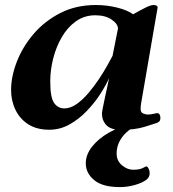

<svg xmlns="http://www.w3.org/2000/svg" viewBox="-20 -514 700 778"><path d="M181.6 11.7Q130.9 12.2 95.9 -9.5Q61 -31.2 43 -68.4Q24.9 -105.5 24.9 -149.4Q24.9 -203.6 48.1 -263.7Q71.3 -323.7 115.7 -376Q160.2 -428.2 223.9 -460.9Q287.6 -493.7 368.7 -493.7Q412.1 -493.7 454.1 -483.4Q496.1 -473.1 519.5 -456.1Q549.3 -473.1 570.3 -483.4Q591.3 -493.7 601.6 -493.7Q608.4 -493.7 613.5 -491.5Q618.7 -489.3 618.7 -483.4L551.3 -92.3Q549.8 -80.1 549.8 -71.8Q549.8 -58.1 560.8 -54Q571.8 -49.8 578.1 -49.8Q589.4 -49.8 601.8 -52.7Q614.3 -55.7 616.2 -55.7Q623.5 -55.7 626.7 -50Q629.9 -44.4 629.9 -37.6Q629.9 -25.4 625 -21.5Q620.1 -17.6 617.7 -16.6Q607.9 -13.2 567.4 -0.5Q526.9 12.2 470.2 12.2Q429.2 12.2 411.1 -6.8Q393.1 -25.9 393.1 -54.2Q393.1 -59.6 397 -78.9Q400.9 -98.1 406 -122.3Q411.1 -146.5 415.8 -167.5Q420.4 -188.5 421.9 -197.3Q409.7 -169.4 387 -134Q364.3 -98.6 333 -65.7Q301.8 -32.7 263.4 -10.7Q225.1 11.2 181.6 11.7ZM240.7 -74.7Q265.1 -74.7 290 -92Q314.9 -109.4 338.1 -136.7Q361.3 -164.1 381.1 -193.8Q400.9 -223.6 415 -249Q429.2 -274.4 436 -287.6L458 -397.9Q458 -417 432.4 -434.6Q406.7 -452.1 366.2 -452.1Q322.3 -452.1 288.1 -428Q253.9 -403.8 230.7 -364Q207.5 -324.2 195.6 -277.1Q183.6 -230 183.6 -184.1Q183.6 -118.2 199.5 -96.4Q215.3 -74.7 240.7 -74.7ZM542.5 -24.9 554.7 -18.1Q500.5 8.3 476.6 39.6Q452.6 70.8 452.6 108.4Q452.6 137.7 474.4 155.8Q496.1 173.8 519 173.8Q533.2 173.8 543.7 171.9Q554.2 169.9 571.3 160.6Q575.2 158.2 580.8 167Q586.4 175.8 586.4 188Q586.4 204.1 573.7 213.9Q556.6 227.1 526.4 235.6Q496.1 244.1 465.8 244.1Q395.5 244.1 361.6 215.8Q327.6 187.5 327.6 147.5Q327.6 112.8 353 80.3Q378.4 47.9 421.6 23.2Q464.8 -1.5 518.1 -12.2Z"/></svg>

Font: Gelasio
Style: Italic
Weight: 400
Italic angle: -8.5°
Designer: Eben Sorkin
Foundry: Eben Sorkin
Version: Version 1.008